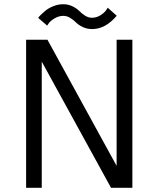

<svg xmlns="http://www.w3.org/2000/svg" viewBox="-20 -888 750 908"><path d="M416 -750.5Q391.5 -750.5 371.2 -760.2Q351 -770 339.5 -781.8Q328 -793.5 312.2 -803.2Q296.5 -813 280 -813Q258 -813 238.8 -801.5Q219.5 -790 211 -778.5L203 -767L160.5 -803.5Q162.5 -807 171.2 -816Q180 -825 195 -837.5Q210 -850 232.8 -859Q255.5 -868 279 -868Q303 -868 323.2 -858Q343.5 -848 355 -836Q366.5 -824 382.2 -814Q398 -804 414.5 -804Q436.5 -804 455.2 -816Q474 -828 482 -840L489.5 -851.5L532 -813.5Q478.5 -750.5 416 -750.5ZM531.5 -700H606V0H505L177.5 -596.5V0H103.5V-700H204.5L531.5 -103.5Z"/></svg>

Font: League Mono Light
Style: Regular
Weight: 300
Width: 6
Designer: Tyler Finck
Foundry: The League of Moveable Type / Tyler Finck
Version: Version 2.210